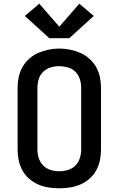

<svg xmlns="http://www.w3.org/2000/svg" viewBox="-20 -1008 640 1036"><path d="M300 8Q271 8 242 3.5Q213 -1 186.5 -12.5Q160 -24 137.5 -43.5Q115 -63 101 -88.5Q87 -114 81 -142.5Q75 -171 75 -200V-535Q75 -564 81 -592.5Q87 -621 101.5 -646.5Q116 -672 138 -691.5Q160 -711 186.5 -722.5Q213 -734 242 -740Q271 -746 300 -746Q329 -746 358 -740Q387 -734 413.5 -722.5Q440 -711 462 -691.5Q484 -672 498.5 -646.5Q513 -621 519 -592.5Q525 -564 525 -535V-200Q525 -171 519 -142.5Q513 -114 499 -88.5Q485 -63 462.5 -43.5Q440 -24 413.5 -12.5Q387 -1 358 3.5Q329 8 300 8ZM300 -84Q324 -84 347 -91Q370 -98 386.5 -114.5Q403 -131 410.5 -154Q418 -177 418 -200V-535Q418 -559 410.5 -582Q403 -605 386 -621.5Q369 -638 345.5 -644.5Q322 -651 299 -651Q275 -651 252.5 -644Q230 -637 213 -620.5Q196 -604 189 -581Q182 -558 182 -535V-200Q182 -177 189.5 -154Q197 -131 213.5 -114.5Q230 -98 253 -91Q276 -84 300 -84ZM354 -802H246L114 -922L192 -988L300 -864L408 -988L486 -922Z"/></svg>

Font: Zed Mono Semibold Extended
Style: Regular
Weight: 600
Width: 7
Monospace: yes
Designer: Belleve Invis
Foundry: Belleve Invis
Version: Version 1.0.0; ttfautohint (v1.8.4)